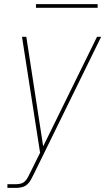

<svg xmlns="http://www.w3.org/2000/svg" viewBox="-20 -699 540 934"><path d="M16 215V197H59Q70 197 81.5 194Q93 191 101.5 182.5Q110 174 115.5 163.5Q121 153 126 143L175 44L87 -520H108L190 13L452 -520H472L143 151Q137 163 130 176Q123 189 112 198.5Q101 208 87 211.5Q73 215 59 215ZM155 -661V-679H455V-661Z"/></svg>

Font: Iosevka SS04 Thin
Style: Italic
Weight: 100
Italic angle: -9°
Monospace: yes
Designer: Belleve Invis
Foundry: Belleve Invis
Version: Version 19.0.0; ttfautohint (v1.8.4)